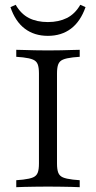

<svg xmlns="http://www.w3.org/2000/svg" viewBox="-20 -778 399 798"><path d="M171 -2.4Q147.6 -2.4 124.6 -2Q101.6 -1.6 81.5 -1.2Q61.3 -0.8 47.6 0V-29L75.8 -31.5Q103.2 -34.7 117.3 -40.7Q131.5 -46.8 136.7 -60.1Q141.9 -73.4 141.9 -98.4V-472.6Q141.9 -497.6 136.7 -510.9Q131.5 -524.2 117.3 -530.2Q103.2 -536.3 75.8 -539.5L47.6 -541.9V-571Q61.3 -571 81.5 -570.2Q101.6 -569.4 124.6 -569Q147.6 -568.5 171 -568.5H179.8H187.9Q211.3 -568.5 234.3 -569Q257.3 -569.4 277.4 -570.2Q297.6 -571 311.3 -571V-541.9L283.1 -539.5Q255.6 -536.3 241.5 -530.2Q227.4 -524.2 222.2 -510.9Q216.9 -497.6 216.9 -472.6V-98.4Q216.9 -73.4 222.2 -60.1Q227.4 -46.8 241.5 -40.7Q255.6 -34.7 283.1 -31.5L311.3 -29V0Q297.6 -0.8 277.4 -1.2Q257.3 -1.6 234.3 -2Q211.3 -2.4 187.9 -2.4H179.8ZM179 -629Q122.6 -629 83.1 -658.9Q43.5 -688.7 23.4 -748.4L45.2 -758.1Q66.9 -720.2 100 -703.2Q133.1 -686.3 179 -686.3Q224.2 -686.3 258.1 -703.2Q291.9 -720.2 313.7 -758.1L335.5 -748.4Q314.5 -688.7 275 -658.9Q235.5 -629 179 -629Z"/></svg>

Font: Playfair 5pt SemiExpanded Light Light
Style: Regular
Weight: 300
Version: Version 2.203